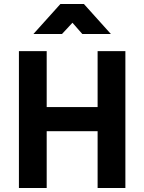

<svg xmlns="http://www.w3.org/2000/svg" viewBox="-20 -934 717 954"><path d="M603 -680H465V-402H212V-680H74V0H212V-282H465V0H603ZM280 -914 146 -765H288L340 -821L389 -765H531L397 -914Z"/></svg>

Font: Online Auction - Bold
Style: Bold
Weight: 500
Designer: Mohamed Mostafa, the designer of Online Auction
Foundry: Kief Type Foundry
Version: ""